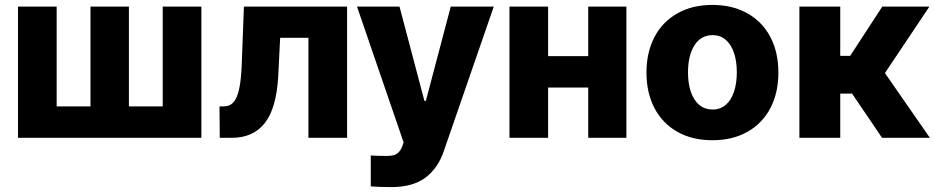

<svg xmlns="http://www.w3.org/2000/svg" viewBox="-20 -557 3778 776"><path d="M209 -530.3V-127H345.7V-530.3H501V-127H637.7V-530.3H793.9V0H52.7V-530.3Z M867.2 -127H884.8Q908.7 -127 923.6 -143.6Q938.5 -160.2 946.5 -197Q954.6 -233.9 957 -295.9L965.8 -530.3H1382.8V0H1226.6V-404.3H1112.3L1104.5 -249Q1097.2 -118.7 1050 -59.3Q1002.9 0 917 0H868.2Z M1478.5 196.3V71.3Q1500 73.2 1543 73.2Q1559.1 73.2 1569.6 70.8Q1580.1 68.4 1589.4 60.1Q1598.6 51.8 1605.5 35.2L1611.3 18.6L1422.9 -530.3H1594.7L1695.3 -149.4H1701.2L1801.8 -530.3H1975.6L1774.4 51.8Q1751 122.1 1700 160.6Q1648.9 199.2 1560.5 199.2Q1510.7 199.2 1478.5 196.3Z M2195.3 -330.1H2357.4V-530.3H2511.7V0H2357.4V-203.1H2195.3V0H2039.1V-530.3H2195.3Z M2592.8 -263.7Q2592.8 -345.2 2625 -407Q2657.2 -468.8 2717.5 -502.9Q2777.8 -537.1 2859.4 -537.1Q2940.9 -537.1 3001.2 -502.9Q3061.5 -468.8 3093.8 -407Q3126 -345.2 3126 -263.7Q3126 -182.1 3093.8 -120.4Q3061.5 -58.6 3001.2 -24.4Q2940.9 9.8 2859.4 9.8Q2777.8 9.8 2717.5 -24.4Q2657.2 -58.6 2625 -120.4Q2592.8 -182.1 2592.8 -263.7ZM2958 -264.6Q2958 -309.1 2946.5 -343.3Q2935.1 -377.4 2913.1 -396.2Q2891.1 -415 2860.4 -415Q2813 -415 2786.9 -374Q2760.7 -333 2760.7 -264.6Q2760.7 -196.3 2786.9 -155.3Q2813 -114.3 2860.4 -114.3Q2891.1 -114.3 2913.1 -133.1Q2935.1 -151.9 2946.5 -186Q2958 -220.2 2958 -264.6Z M3210.9 -530.3H3376V-331.1H3416L3545.9 -530.3H3736.3L3556.6 -261.7L3738.3 0H3544.9L3423.8 -178.7H3376V0H3210.9Z"/></svg>

Font: Pretendard Std ExtraBold
Style: Regular
Weight: 800
Designer: Base glyphs from Inter by Rasmus Andersson; Hangeul glyphs from Noto Sans CJK(Source Han Sans) by Jang Soo-young and Kan
Foundry: Kil Hyung-jin
Version: Version 1.309